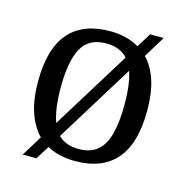

<svg xmlns="http://www.w3.org/2000/svg" viewBox="-94 -665 766 793"><g transform="rotate(15 288.5 -268.0)"><path d="M126 -48Q92 -83 73.5 -138Q55 -193 55 -269Q55 -409 114.5 -477.5Q174 -546 290 -546Q361 -546 414 -515L452 -576H510L454 -484Q487 -450 504.5 -396.5Q522 -343 522 -269Q522 -128 462.5 -59Q403 10 287 10Q253 10 222.5 3Q192 -4 167 -18L131 40H72ZM289 -42Q339 -42 369 -67.5Q399 -93 412 -144Q425 -195 425 -269Q425 -312 420.5 -347Q416 -382 407 -408L201 -74Q217 -58 239 -50Q261 -42 289 -42ZM379 -457Q363 -475 340 -484Q317 -493 288 -493Q213 -493 182.5 -437Q152 -381 152 -269Q152 -223 157 -186.5Q162 -150 172 -122Z"/></g></svg>

Font: Noto Serif Lao
Style: Regular
Weight: 400
Designer: Monotype Design Team
Foundry: Monotype Imaging Inc.
Version: Version 2.003